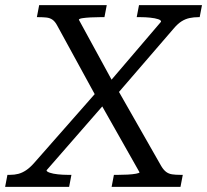

<svg xmlns="http://www.w3.org/2000/svg" viewBox="-60 -730 809 750"><path d="M84 -663 93 -710H357L348 -663H331Q313 -663 294 -662Q275 -661 262 -659Q249 -657 248 -653L391 -391L395 -388L570 -81Q579 -66 589 -58.5Q599 -51 612.5 -49Q626 -47 644 -47H654L645 0H376L385 -47H402Q420 -47 439 -48Q458 -49 471.5 -51.5Q485 -54 485 -57L326 -338L321 -342L163 -631Q155 -646 145 -653Q135 -660 121.5 -661.5Q108 -663 89 -663ZM-40 0 -31 -47H-21Q-3 -47 12 -51Q27 -55 42 -65Q57 -75 73 -93L329 -384L361 -339L122 -65Q121 -60 134 -55.5Q147 -51 166.5 -49Q186 -47 204 -47H219L210 0ZM392 -356 358 -398 569 -645Q570 -651 558 -655Q546 -659 527 -661Q508 -663 489 -663H474L483 -710H729L720 -663H715Q697 -663 680.5 -659.5Q664 -656 649 -646.5Q634 -637 618 -618Z"/></svg>

Font: Roboto Serif 20pt
Style: Italic
Weight: 400
Italic angle: -10°
Designer: Greg Gazdowicz
Foundry: Commercial Type
Version: Version 1.008